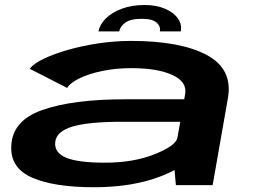

<svg xmlns="http://www.w3.org/2000/svg" viewBox="-20 -758 1044 786"><path d="M700 0 694.5 -62Q672 -49.5 644 -38.5Q526 8.5 365.5 8.5Q203.5 8.5 113.8 -29.8Q24 -68 26 -155.5Q27.5 -263.5 152.8 -307.5Q278 -351.5 490.5 -351.5H734L738 -373Q746.5 -423 685.8 -451Q625 -479 517 -479Q454 -479 398.8 -467.5Q343.5 -456 305.5 -437.5Q267.5 -419 255 -398L101.5 -476.5Q117.5 -497.5 159.8 -517.8Q202 -538 260.5 -554.5Q319 -571 385.2 -580.8Q451.5 -590.5 516 -590.5Q719 -590.5 826.5 -532.8Q934 -475 913 -356L850.5 0ZM706 -193 718 -259.5H479.5Q341 -259.5 275.5 -239.5Q210 -219.5 206 -175.5Q202 -132.5 251.2 -112.2Q300.5 -92 409 -92Q527 -92 614 -127Q699 -161.5 706 -193ZM571 -737.5Q620.5 -737.5 655.8 -722.2Q691 -707 708.2 -682.5Q725.5 -658 720 -629.5H634.5Q638.5 -650 621 -665.5Q603.5 -681 561 -681Q514 -681 492.8 -665.2Q471.5 -649.5 468 -629.5H383Q388.5 -658 413.2 -682.5Q438 -707 478.5 -722.2Q519 -737.5 571 -737.5Z"/></svg>

Font: Anybody UltraExpanded SemiBold
Style: Italic
Weight: 600
Width: 9
Italic angle: -10°
Designer: Tyler Finck
Foundry: Etcetera Type Company
Version: Version 1.010; ttfautohint (v1.8.3) -l 8 -r 50 -G 200 -x 14 